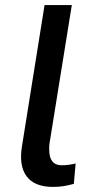

<svg xmlns="http://www.w3.org/2000/svg" viewBox="-20 -725 360 754"><path d="M188 9Q116 9 85 -32Q54 -73 66 -149L155 -705H262L174 -159Q172 -136 175 -117Q178 -98 189.5 -87Q201 -76 223 -76Q237 -76 251 -78Q265 -80 277 -83L270 -3Q248 3 229.5 6Q211 9 188 9Z"/></svg>

Font: Nunito Sans 7pt SemiCondensed SemiBold
Style: Italic
Weight: 600
Width: 4
Italic angle: -9°
Designer: Vernon Adams
Foundry: Vernon Adams
Version: Version 3.101;gftools[0.9.27]